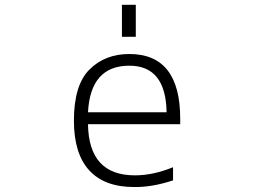

<svg xmlns="http://www.w3.org/2000/svg" viewBox="-20 -754 1040 785"><path d="M339.8 -294.9H661.1Q658.2 -485.4 508.8 -485.4Q349.6 -485.4 339.8 -294.9ZM339.8 -246.1Q342.8 -37.1 531.2 -37.1Q606.4 -37.1 687.5 -70.3V-16.6Q602.5 11.7 528.3 10.7Q407.2 10.7 344.7 -57.6Q282.2 -126 282.2 -260.7Q282.2 -406.2 345.7 -469.7Q409.2 -533.2 508.8 -533.2Q716.8 -533.2 716.8 -268.6V-246.1ZM478.5 -603.5V-734.4H535.2V-603.5Z"/></svg>

Font: Gen Shin Gothic Monospace Light
Style: Regular
Weight: 300
Designer: [Source Han Sans]
Ryoko NISHIZUKA  (kana & ideographs); Paul D. Hunt (Latin, Greek & Cyrillic); Wenlong ZHANG  (bopomofo
Version: Version 1.002.20150607